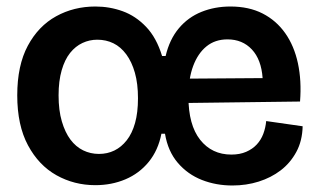

<svg xmlns="http://www.w3.org/2000/svg" viewBox="-20 -556 978 590"><path d="M273 13Q208 13 153.5 -17.5Q99 -48 66 -109.5Q33 -171 33 -263Q33 -355 65.5 -415.5Q98 -476 152.5 -506Q207 -536 273 -536Q317 -536 357 -521.5Q397 -507 429 -473.5Q461 -440 478 -384H489Q501 -435 529.5 -469Q558 -503 599 -519.5Q640 -536 688 -536Q745 -536 787 -514.5Q829 -493 856.5 -454Q884 -415 895.5 -361.5Q907 -308 902 -244L510 -239V-314L787 -316Q783 -373 754 -404Q725 -435 679 -435Q641 -435 614.5 -413.5Q588 -392 573.5 -353Q559 -314 559 -259Q559 -172 595 -126.5Q631 -81 691 -81Q717 -81 736.5 -89.5Q756 -98 769 -112Q782 -126 789 -144.5Q796 -163 798 -184L910 -168Q909 -123 890.5 -89Q872 -55 842.5 -32.5Q813 -10 775 2Q737 14 694 14Q644 14 600.5 -3Q557 -20 526.5 -55.5Q496 -91 487 -145H476Q466 -94 437 -58.5Q408 -23 365.5 -5Q323 13 273 13ZM284 -83Q310 -83 331.5 -93.5Q353 -104 369.5 -125Q386 -146 395 -178Q404 -210 404 -254Q404 -299 394.5 -332.5Q385 -366 368 -389Q351 -412 328.5 -423Q306 -434 279 -434Q255 -434 233.5 -424Q212 -414 195.5 -393.5Q179 -373 169.5 -340Q160 -307 160 -263Q160 -217 170 -183Q180 -149 196.5 -127Q213 -105 235.5 -94Q258 -83 284 -83Z"/></svg>

Font: Bricolage Grotesque 60pt SemiBold
Style: Regular
Weight: 600
Version: Version 1.001;gftools[0.9.33.dev8+g029e19f]